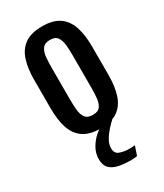

<svg xmlns="http://www.w3.org/2000/svg" viewBox="-201 -665 827 968"><g transform="rotate(-30 212.5 -181.5)"><path d="M213 8Q149 8 112 -18Q75 -44 59.5 -92Q44 -140 44 -205V-373Q44 -438 59.5 -486Q75 -534 112 -560Q149 -586 213 -586Q277 -586 313.5 -560Q350 -534 365.5 -486Q381 -438 381 -373V-205Q381 -140 365.5 -92Q350 -44 313.5 -18Q277 8 213 8ZM213 -71Q244 -71 256.5 -89Q269 -107 271.5 -136.5Q274 -166 274 -198V-379Q274 -412 271.5 -441Q269 -470 256.5 -488.5Q244 -507 213 -507Q182 -507 169 -488.5Q156 -470 153.5 -441Q151 -412 151 -379V-198Q151 -166 153.5 -136.5Q156 -107 169 -89Q182 -71 213 -71ZM265 223Q229 223 197 217Q165 211 145.5 192.5Q126 174 126 137Q126 104 143 74Q160 44 185.5 22Q211 0 237 -8H291Q273 8 253.5 29.5Q234 51 220.5 74.5Q207 98 207 121Q207 152 233 160.5Q259 169 287 169Q295 169 303.5 168.5Q312 168 319 167L301 220Q285 223 265 223Z"/></g></svg>

Font: Oswald
Style: Regular
Weight: 400
Designer: Vernon Adams
Foundry: Vernon Adams
Version: Version 4.103; ttfautohint (v1.8.3)